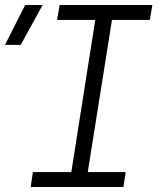

<svg xmlns="http://www.w3.org/2000/svg" viewBox="-53 -750 673 770"><path d="M-33 -570 48 -730H118L30 -570ZM70 0 79 -60H233L329 -670H176L186 -730H558L548 -670H396L299 -60H451L442 0Z"/></svg>

Font: JetBrains Mono NL ExtraLight
Style: Italic
Weight: 200
Italic angle: -9°
Monospace: yes
Designer: Philipp Nurullin, Konstantin Bulenkov
Foundry: JetBrains
Version: Version 2.305; ttfautohint (v1.8.4.7-5d5b)